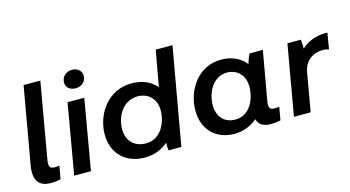

<svg xmlns="http://www.w3.org/2000/svg" viewBox="-81 -1051 2504 1374"><g transform="rotate(-15 1171.0 -364.0)"><path d="M152 8C180 8 203 5 226 0L243 -97C231 -95 219 -94 208 -94C169 -94 163 -113 172 -164L269 -720H145L45 -151C27 -48 62 8 152 8Z M327 0H451L541 -520H417ZM500 -601C543 -601 578 -629 578 -673C578 -708 550 -736 506 -736C464 -736 429 -705 429 -662C429 -626 458 -601 500 -601Z M1026 0H1121L1248 -720H1124L1076 -455C1036 -503 973 -532 893 -532C719 -532 614 -379 614 -226C614 -88 707 6 852 6C918 6 977 -17 1023 -57C1023 -34 1024 -12 1026 0ZM914 -431C964 -431 1046 -400 1046 -291C1046 -207 998 -90 885 -90C798 -90 744 -145 744 -232C744 -320 797 -431 914 -431Z M1782 8C1808 8 1833 5 1855 0L1872 -97C1860 -95 1848 -94 1835 -94C1799 -94 1792 -113 1801 -164L1864 -520H1766C1755 -500 1745 -474 1738 -449C1699 -499 1636 -530 1556 -530C1386 -530 1285 -377 1285 -224C1285 -86 1374 8 1514 8C1579 8 1637 -15 1683 -55C1694 -14 1726 8 1782 8ZM1576 -430C1623 -430 1703 -399 1703 -290C1703 -205 1657 -89 1547 -89C1465 -89 1415 -143 1415 -230C1415 -318 1465 -430 1576 -430Z M1955 0H2079L2128 -282C2142 -362 2200 -411 2288 -408C2300 -407 2313 -404 2322 -400L2342 -520H2328C2258 -520 2197 -497 2149 -453C2149 -476 2148 -501 2146 -520H2046Z"/></g></svg>

Font: Fixel Display SemiBold
Style: Italic
Weight: 600
Italic angle: -10°
Designer: AlfaBravo + MacPaw
Foundry: Kyrylo Tkachov, Marchela Mozhyna, Serhii Makarenko, Maria Weinstein, Zakhar Kryvoshyya
Version: Version 1.210;Glyphs 3.2 (3217)